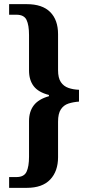

<svg xmlns="http://www.w3.org/2000/svg" viewBox="-20 -780 425 926"><path d="M24 126V74H59Q96 74 108 48.5Q120 23 120 -24V-196Q120 -242 143 -272Q166 -302 216 -316V-322Q165 -335 142.5 -364.5Q120 -394 120 -440V-611Q120 -659 108 -684Q96 -709 59 -709H24V-760H109Q184 -760 222 -722Q260 -684 260 -615V-442Q260 -404 273.5 -384Q287 -364 310 -356Q333 -348 361 -347V-290Q333 -288 310 -280.5Q287 -273 273.5 -252.5Q260 -232 260 -193V-22Q260 46 222 86Q184 126 109 126Z"/></svg>

Font: Noto Serif Khmer Condensed
Style: Bold
Weight: 700
Width: 3
Designer: Danh Hong and the Monotype Design Team
Foundry: Monotype Imaging Inc.
Version: Version 2.004; ttfautohint (v1.8.4.7-5d5b)